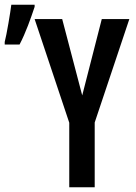

<svg xmlns="http://www.w3.org/2000/svg" viewBox="-57 -795 577 815"><path d="M-37 -617V-606H26C52 -655 74 -718 90 -766V-775H-9C-12 -748 -29 -646 -37 -617ZM237 0H345V-275L492 -714H375L292 -390L207 -714H90L237 -274Z"/></svg>

Font: Noto Sans Mono ExtraCondensed SemiBold
Style: Regular
Weight: 600
Width: 2
Designer: Monotype Design Team
Foundry: Monotype Imaging Inc.
Version: Version 2.014